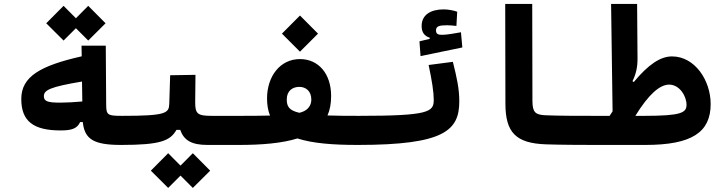

<svg xmlns="http://www.w3.org/2000/svg" viewBox="-20 -713 3556 951"><path d="M280.3 -66.9C336.4 -66.9 362.3 -76.7 377 -108.4H390.1C398.9 -23.4 443.4 4.9 580.1 4.9C613.3 4.9 622.6 -22 622.6 -65.9C622.6 -114.3 613.3 -139.2 585.9 -139.2C512.7 -139.2 506.3 -142.6 505.9 -194.8L503.9 -486.8H383.8L384.8 -434.1C180.7 -387.7 85.4 -334.5 85.4 -222.7C85.4 -113.3 144.5 -66.9 280.3 -66.9ZM417 -512.2 502.9 -597.7 417 -684.1 356 -622.6 294.9 -684.1 209 -597.7 294.9 -512.2 356 -573.2ZM386.2 -309.1 387.7 -210.4C353.5 -207 307.1 -204.6 279.8 -204.6C217.3 -204.6 197.3 -210.4 197.3 -236.8C197.3 -266.6 228 -282.7 386.2 -309.1Z M580.1 4.9C773.4 4.9 823.2 -15.1 854 -69.8H872.6C890.6 -19 927.2 4.9 1007.3 4.9H1166C1189.5 4.9 1208.5 -20 1208.5 -75.7C1208.5 -120.1 1196.8 -139.2 1171.9 -139.2H1028.3C958 -139.2 946.8 -149.4 946.8 -206.5L948.2 -342.3L822.8 -340.3L818.4 -198.7C816.9 -152.3 802.2 -139.2 585.9 -139.2ZM935.1 217.8 1021 132.3 935.1 45.9 874 107.4 813 45.9 727.1 132.3 813 217.8 874 156.7Z M1164.1 4.9C1276.4 4.9 1376.5 -3.4 1453.1 -27.3C1528.3 -2.9 1629.4 4.9 1750.5 4.9C1789.1 4.9 1811.5 -27.3 1811.5 -68.4C1811.5 -104.5 1795.4 -139.2 1758.8 -139.2C1696.3 -139.2 1645 -139.6 1602.1 -141.1C1614.3 -168.5 1620.1 -200.2 1620.1 -237.8C1620.1 -348.1 1557.1 -420.4 1465.8 -420.4C1368.2 -420.4 1302.7 -335.9 1302.7 -225.1C1302.7 -192.9 1307.6 -165 1317.4 -140.6C1274.9 -139.6 1226.1 -139.2 1171.9 -139.2ZM1465.8 -457 1555.2 -546.4 1465.8 -636.2 1376.5 -546.4ZM1462.9 -154.3C1411.1 -166 1400.4 -186.5 1400.4 -220.7C1400.4 -263.7 1429.7 -282.7 1462.4 -282.7C1495.1 -282.7 1522 -261.7 1522 -219.7C1522 -194.3 1508.8 -169.9 1476.1 -158.2C1472.2 -156.7 1467.8 -155.3 1462.9 -154.3Z M1752 4.9C2182.1 4.9 2254.9 -67.4 2254.9 -211.4C2254.9 -272.5 2243.2 -327.1 2223.1 -406.7L2103 -391.1C2119.6 -313 2128.4 -257.3 2128.4 -218.3C2128.4 -158.7 2105.5 -139.2 1757.8 -139.2C1741.2 -139.2 1723.6 -128.4 1723.6 -75.7C1723.6 -16.1 1732.9 4.9 1752 4.9ZM2063 -435.1 2270 -478 2263.2 -553.2C2233.9 -547.9 2191.9 -540.5 2170.9 -540.5C2149.4 -540.5 2139.6 -544.4 2139.6 -563C2139.6 -583.5 2156.7 -587.9 2194.8 -587.9C2206.1 -587.9 2225.6 -586.4 2240.7 -584.5L2244.6 -654.8C2228.5 -661.1 2200.2 -666.5 2177.7 -666.5C2113.8 -666.5 2068.4 -640.1 2068.4 -584C2068.4 -552.7 2082.5 -534.2 2108.4 -526.4V-520.5L2057.6 -508.3Z M2923.8 4.9C2952.1 4.9 2963.9 -30.3 2963.9 -63.5C2963.9 -106.9 2952.1 -139.2 2929.7 -139.2C2852.1 -139.2 2747.1 -139.2 2681.6 -142.1C2630.9 -144.5 2617.2 -156.7 2617.2 -215.3L2616.2 -693.4H2482.4L2483.4 -198.2C2483.9 -57.1 2534.7 -2.9 2685.5 2C2757.3 4.4 2857.4 4.9 2923.8 4.9Z M2920.9 4.9H3176.8C3406.7 4.9 3500 -57.6 3500 -197.8C3500 -314.5 3421.9 -433.6 3308.6 -433.6C3251 -433.6 3191.4 -393.6 3119.1 -306.6L3112.8 -311C3129.9 -345.2 3138.2 -380.9 3137.7 -423.3L3135.7 -693.4H3006.8L3014.2 -161.6C3009.3 -154.3 3004.4 -147 2999.5 -139.2H2929.7ZM3127 -139.2C3192.9 -246.1 3248 -293.9 3294.4 -293.9C3345.7 -293.9 3380.4 -237.3 3380.4 -194.3C3380.4 -155.3 3356.4 -139.2 3172.4 -139.2Z"/></svg>

Font: Cascadia Mono NF
Style: Bold
Weight: 700
Monospace: yes
Designer: Aaron Bell
Foundry: Saja Typeworks
Version: Version 2404.023